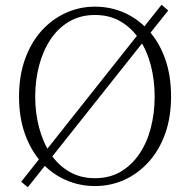

<svg xmlns="http://www.w3.org/2000/svg" viewBox="-20 -767 799 807"><path d="M687 -723 97 20 69 -3 659 -747ZM128 -361Q128 -292 144.5 -230Q161 -168 192.5 -120.5Q224 -73 271 -45.5Q318 -18 379 -18Q441 -18 487.5 -45.5Q534 -73 566 -120.5Q598 -168 614 -230Q630 -292 630 -361Q630 -430 614 -492Q598 -554 566 -601.5Q534 -649 487.5 -676.5Q441 -704 379 -704Q318 -704 271 -676.5Q224 -649 192.5 -601.5Q161 -554 144.5 -492Q128 -430 128 -361ZM379 -739Q445 -739 502.5 -713.5Q560 -688 604.5 -639Q649 -590 674 -520Q699 -450 699 -361Q699 -274 674 -204.5Q649 -135 604.5 -86Q560 -37 502.5 -11Q445 15 379 15Q314 15 256 -10.5Q198 -36 154 -85Q110 -134 85 -203.5Q60 -273 60 -361Q60 -448 85 -518Q110 -588 154 -637Q198 -686 256 -712.5Q314 -739 379 -739Z"/></svg>

Font: Noto Serif SC ExtraLight ExtraLight
Style: Regular
Weight: 250
Version: Version 2.002-H1;hotconv 1.1.0;makeotfexe 2.6.0